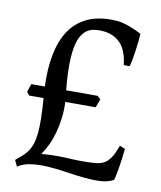

<svg xmlns="http://www.w3.org/2000/svg" viewBox="-73 -662 616 736"><g transform="rotate(10 234.5 -294.0)"><path d="M300.3 -261.7H182.1Q183.6 -228.5 179.7 -197.8Q175.8 -167 168.2 -139.9Q160.6 -112.8 149.7 -89.8Q138.7 -66.9 126 -49.3Q147.9 -51.3 165 -51.8Q182.1 -52.2 196.3 -52Q210.4 -51.8 222.7 -51.3Q234.9 -50.8 247.8 -50Q260.7 -49.3 274.9 -49.1Q289.1 -48.8 307.1 -49.3Q329.6 -49.8 345.7 -52.2Q361.8 -54.7 374.3 -63Q386.7 -71.3 397 -87.6Q407.2 -104 417.5 -132.8L438.5 -124Q436.5 -103 433.8 -83.7Q431.2 -64.5 428.5 -48.1Q425.8 -31.7 423.1 -19.5Q420.4 -7.3 418.5 0Q396.5 12.2 366.9 13.7Q337.4 15.1 303.5 11.7Q269.5 8.3 233.6 2.7Q197.8 -2.9 163.1 -5.4Q128.4 -7.8 97.4 -4.2Q66.4 -0.5 42.5 14.6L31.2 -9.3Q46.4 -21.5 58.1 -32.2Q69.8 -43 78.1 -55.4Q86.4 -67.9 91.8 -84.2Q97.2 -100.6 99.6 -124.5Q102.1 -148.4 101.6 -181.9Q101.1 -215.3 97.7 -261.7H42L31.2 -273.9Q33.7 -281.2 36.4 -289.8Q39.1 -298.3 42 -306.2H94.7Q91.8 -375.5 102.5 -430.7Q113.3 -485.8 138.4 -524.2Q163.6 -562.5 203.9 -582.8Q244.1 -603 299.8 -603Q312.5 -603 324.5 -602.1Q336.4 -601.1 350.1 -597.4Q363.8 -593.8 380.6 -587.2Q397.5 -580.6 420.4 -568.8Q419.9 -556.2 418 -538.1Q416 -520 413.3 -501.2Q410.6 -482.4 407.5 -465.6Q404.3 -448.7 401.4 -439.5H378.4Q371.6 -500 342 -527.3Q312.5 -554.7 263.7 -554.7Q250.5 -554.7 237.5 -552Q224.6 -549.3 213.1 -540.8Q201.7 -532.2 192.4 -515.9Q183.1 -499.5 178 -471.9Q172.9 -444.3 172.4 -403.6Q171.9 -362.8 177.7 -306.2H300.3L312.5 -294.9Z"/></g></svg>

Font: Gentium Kaktovik
Style: Regular
Weight: 400
Designer: J. Victor Gaultney and Annie Olsen
Foundry: SIL International
Version: Version 1.102; 2013; Maintenance release